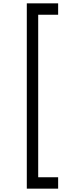

<svg xmlns="http://www.w3.org/2000/svg" viewBox="-20 -908 447 1146"><path d="M140 218H327V150H208V-820H327V-888H140Z"/></svg>

Font: Hauora
Style: Regular
Weight: 400
Designer: Mikhail Sharanda
Foundry: WCYS & Co.
Version: Version 1.010